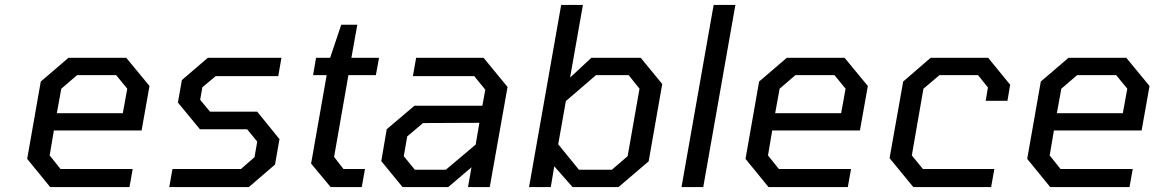

<svg xmlns="http://www.w3.org/2000/svg" viewBox="-20 -757 4672 777"><path d="M183 0 90 -114 145 -427 257 -523H491L585 -409L553 -229H198L181 -128L225 -73H517L504 0ZM210 -299H477L495 -398L450 -453H292L228 -398Z M665 0 678 -73H955L1010 -121L1021 -184L980 -234H789L700 -342L716 -433L821 -523H1119L1106 -449H853L799 -404L790 -353L830 -305H1021L1111 -194L1093 -91L987 0Z M1318 0 1239 -95 1302 -453H1247L1259 -523H1316L1361 -657H1426L1402 -523H1514L1501 -453H1390L1332 -122L1370 -73H1457L1444 0Z M1609 0 1523 -105 1545 -234 1657 -329H1932L1944 -394L1899 -449H1651L1664 -523H1937L2034 -405L1962 0H1874L1888 -80L1794 0ZM1659 -70H1784L1905 -172L1920 -260L1692 -259L1628 -205L1614 -125Z M2121 0 2251 -737H2339L2287 -443L2373 -523H2573L2660 -417L2605 -104L2483 0H2297L2223 -84L2209 0ZM2323 -70H2456L2520 -125L2568 -398L2524 -453H2392L2270 -348L2239 -173Z M2738 0 2868 -737H2956L2826 0Z M3090 0 2997 -114 3052 -427 3164 -523H3398L3492 -409L3460 -229H3105L3088 -128L3132 -73H3424L3411 0ZM3117 -299H3384L3402 -398L3357 -453H3199L3135 -398Z M3676 0 3580 -117 3635 -427 3746 -523H3979L4068 -414L4057 -349H3969L3978 -403L3938 -453H3782L3717 -398L3670 -128L3715 -73H4004L3991 0Z M4230 0 4137 -114 4192 -427 4304 -523H4538L4632 -409L4600 -229H4245L4228 -128L4272 -73H4564L4551 0ZM4257 -299H4524L4542 -398L4497 -453H4339L4275 -398Z"/></svg>

Font: Tomorrow
Style: Italic
Weight: 400
Italic angle: -10°
Designer: Tony de Marco, Monica Rizzolli
Foundry: Just in Type
Version: Version 2.002